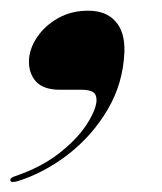

<svg xmlns="http://www.w3.org/2000/svg" viewBox="-47 -172 310 368"><path d="M68 0Q36.5 0 22.2 -15.5Q8 -31 8.5 -55.5Q9 -78 23.8 -100.2Q38.5 -122.5 64 -137Q89.5 -151.5 122 -151.5Q156 -151.5 174.2 -131.2Q192.5 -111 191.5 -73Q189 -12 159.2 38.2Q129.5 88.5 83.5 124Q37.5 159.5 -14 175.5Q-25.5 178.5 -27 174.5Q-28.5 169 -19 166Q31.5 149 66 122Q100.5 95 118.5 67.5Q136.5 40 138 21.5Q138.5 10 132 5Q125.5 0 108 0Z"/></svg>

Font: Fraunces 144pt
Style: Bold Italic
Weight: 700
Italic angle: -16°
Version: Version 1.000;[b76b70a41]